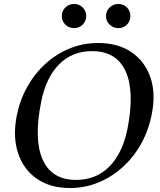

<svg xmlns="http://www.w3.org/2000/svg" viewBox="-20 -933 810 969"><path d="M333 16Q234 16 166.5 -30.5Q99 -77 71.5 -159Q44 -241 64 -347Q80 -428 118 -495.5Q156 -563 211 -612.5Q266 -662 333 -689Q400 -716 475 -716Q575 -716 643 -670Q711 -624 739 -543Q767 -462 746 -357Q730 -275 692 -207Q654 -139 598.5 -89Q543 -39 475.5 -11.5Q408 16 333 16ZM364 -25Q465 -25 532 -92.5Q599 -160 624 -286Q660 -474 613.5 -574.5Q567 -675 444 -675Q344 -675 277.5 -607.5Q211 -540 187 -415Q150 -227 196 -126Q242 -25 364 -25ZM577 -791Q552 -791 533.5 -808.5Q515 -826 515 -852Q515 -878 533.5 -895.5Q552 -913 577 -913Q603 -913 620.5 -895.5Q638 -878 638 -852Q638 -826 620.5 -808.5Q603 -791 577 -791ZM355 -791Q328 -791 310 -808.5Q292 -826 292 -852Q292 -878 310 -895.5Q328 -913 355 -913Q379 -913 397 -895.5Q415 -878 415 -852Q415 -826 397 -808.5Q379 -791 355 -791Z"/></svg>

Font: Wittgenstein
Style: Italic
Weight: 400
Italic angle: -11°
Designer: Jörg Drees
Foundry: Jörg Drees
Version: Version 1.500